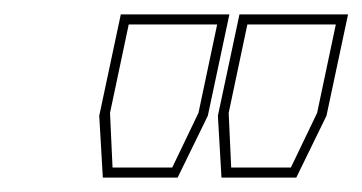

<svg xmlns="http://www.w3.org/2000/svg" viewBox="-20 -720 504 267"><path d="M123 -473 118 -559 148 -700H299L269 -559L227 -473ZM136.5 -487H219.5L256 -563L282 -686H159L133 -563ZM288 -473 283 -559 313 -700H464L434 -559L392 -473ZM301.5 -487H384.5L421 -563L447 -686H324L298 -563Z"/></svg>

Font: Tourney Thin Thin
Style: Italic
Weight: 250
Italic angle: -12°
Version: Version 1.015